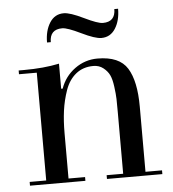

<svg xmlns="http://www.w3.org/2000/svg" viewBox="-50 -717 687 763"><g transform="rotate(-5 293.5 -335.5)"><path d="M232 -671Q257 -671 310.5 -645Q364 -619 384 -619Q434 -619 434 -670H449Q449 -623 429 -591.5Q409 -560 373 -560Q348 -560 294.5 -586Q241 -612 221 -612Q171 -612 171 -561H156Q156 -608 176 -639.5Q196 -671 232 -671ZM260 -15V0H39V-15H105V-445H34V-460H55Q134 -460 196 -473V-373H202Q219 -421 259.5 -450.5Q300 -480 350 -480Q437 -480 469 -428.5Q501 -377 501 -275V-15H567V0H346V-15H412V-261Q412 -295 411.5 -313.5Q411 -332 407 -362.5Q403 -393 395 -409.5Q387 -426 370.5 -439Q354 -452 331 -452Q290 -452 261.5 -429Q233 -406 219 -366Q205 -326 199.5 -285Q194 -244 194 -196V-15Z"/></g></svg>

Font: Elsie Swash Caps
Style: Regular
Weight: 400
Designer: Alejandro Inler
Foundry: Alejandro Inler
Version: 1.001